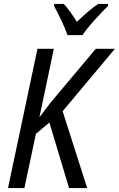

<svg xmlns="http://www.w3.org/2000/svg" viewBox="-20 -964 609 984"><path d="M21 0 172 -714H256L182 -363L240 -439L471 -714H569L301 -394L427 0H334L233 -336L164 -278L105 0ZM326 -784H403Q423 -815 465.5 -862Q508 -909 533 -933L534 -944H483Q458 -927 430.5 -903.5Q403 -880 374 -852Q336 -913 307 -944H258L257 -933Q273 -905 294 -860.5Q315 -816 326 -784Z"/></svg>

Font: Noto Sans UI SemiCondensed
Style: Italic
Weight: 400
Width: 4
Italic angle: -12°
Designer: Monotype Design Team
Foundry: Monotype Imaging Inc.
Version: Version 1.901